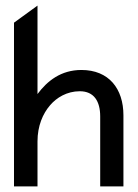

<svg xmlns="http://www.w3.org/2000/svg" viewBox="-20 -666 494 686"><path d="M30 0H114V-161C114 -216 133 -260 159 -290C182 -317 219 -340 265 -340C316 -340 338 -304 338 -250V0H421V-254C421 -349 369 -416 271 -416C198 -416 149 -377 114 -330V-646L30 -585Z"/></svg>

Font: Charger Sport
Style: SeBd
Weight: 600
Designer: Jasper
Foundry: Cannot Into Space Fonts
Version: Version 1.1